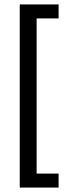

<svg xmlns="http://www.w3.org/2000/svg" viewBox="-20 -720 309 865"><path d="M69 -700V125H244V62H145V-637H244V-700Z"/></svg>

Font: Mint Spirit
Style: Regular
Weight: 400
Designer: HARENDAL Hirwen
Foundry: Arkandis Digital Foundry.
Version: Version 1.004;FFEdit